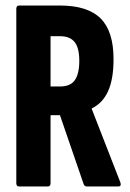

<svg xmlns="http://www.w3.org/2000/svg" viewBox="-20 -675 469 695"><path d="M49 0Q39 0 39 -12V-643Q39 -655 49 -655H197Q297 -655 344 -608.5Q391 -562 391 -461Q391 -389 371.5 -345.5Q352 -302 313 -283L312 -281L416 -14Q420 0 408 0H295Q286 0 283 -8L197 -258H163V-12Q163 0 153 0ZM163 -362H198Q235 -362 251 -385Q267 -408 267 -455Q267 -502 250 -523Q233 -544 197 -544H163Z"/></svg>

Font: Sofia Sans Extra Condensed ExtraBold
Style: Regular
Weight: 800
Designer: Botio Nikoltchev, Ani Petrova
Foundry: lettersoup
Version: Version 4.101; ttfautohint (v1.8.4.7-5d5b)